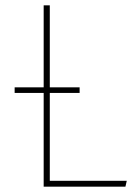

<svg xmlns="http://www.w3.org/2000/svg" viewBox="-20 -701 517 721"><path d="M167 -22H456L451 0H144V-352H35V-373H144V-681H167V-373H279V-352H167Z"/></svg>

Font: FiraGO Thin
Style: Regular
Weight: 100
Designer: bBox Type
Foundry: bBox Type GmbH
Version: Version 1.001;PS 001.001;hotconv 1.0.88;makeotf.lib2.5.64775